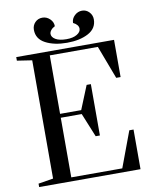

<svg xmlns="http://www.w3.org/2000/svg" viewBox="-105 -1086 931 1164"><g transform="rotate(-10 360.5 -504.0)"><path d="M40 0V-21L132 -36V-764L40 -778V-800H642V-571H615L538 -775H242V-415H372L431 -560H457V-244H431L371 -391H242V-24H556L638 -244H664V0ZM174 -944Q174 -971 192 -989.5Q210 -1008 237 -1008Q263 -1008 283 -989Q303 -970 303 -944Q287 -936 278 -924.5Q269 -913 269 -902Q269 -882 292.5 -868Q316 -854 359 -854Q400 -854 424 -868.5Q448 -883 448 -903Q448 -928 415 -944Q415 -970 435 -989Q455 -1008 481 -1008Q507 -1008 525 -989Q543 -970 543 -944Q543 -888 490.5 -860Q438 -832 359 -832Q280 -832 227 -860Q174 -888 174 -944Z"/></g></svg>

Font: Prata
Style: Regular
Weight: 400
Designer: Ivan Petrov
Foundry: Cyreal
Version: Version 2.000